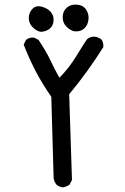

<svg xmlns="http://www.w3.org/2000/svg" viewBox="-20 -807 540 827"><path d="M250 0Q234 -2 223 -12Q213 -25 211 -40L201 -390Q160 -449 132 -503.5Q104 -558 82 -615L92 -635Q106 -647 127 -645L146 -635Q179 -586 197 -547.5Q215 -509 236 -472Q278 -515 308.5 -565Q339 -615 354 -637Q372 -653 396 -648L415 -639Q427 -625 425 -604Q357 -496 278 -401L290 -32L280 -12Q266 -2 250 0ZM154 -670Q136 -674 120 -690.5Q104 -707 104 -729.5Q104 -752 119.5 -768.5Q135 -785 160.5 -778Q186 -771 199.5 -754.5Q213 -738 210.5 -715.5Q208 -693 191.5 -681.5Q175 -670 154 -670ZM302 -672Q286 -674 268 -690.5Q250 -707 250 -732.5Q250 -758 267 -773.5Q284 -789 311 -787Q338 -785 351 -765.5Q364 -746 361 -722Q358 -698 342.5 -684Q327 -670 302 -672Z"/></svg>

Font: NaniFont Regular
Style: Regular
Weight: 400
Designer: Nanigashitei
Version: Version 1.036